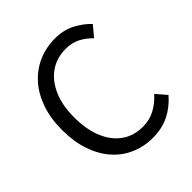

<svg xmlns="http://www.w3.org/2000/svg" viewBox="-203 -889 1044 1044"><g transform="rotate(-45 319.0 -366.5)"><path d="M377 13Q309 13 250.5 -12.5Q192 -38 149 -87Q106 -136 82 -206.5Q58 -277 58 -366Q58 -455 82.5 -525.5Q107 -596 151 -645Q195 -694 254 -720Q313 -746 383 -746Q450 -746 501 -718.5Q552 -691 584 -656L534 -596Q505 -627 468 -646Q431 -665 384 -665Q315 -665 263 -629Q211 -593 182 -526.5Q153 -460 153 -369Q153 -276 181 -208.5Q209 -141 260 -104.5Q311 -68 381 -68Q433 -68 474.5 -90Q516 -112 551 -151L602 -92Q559 -42 504 -14.5Q449 13 377 13Z"/></g></svg>

Font: Noto Sans TC
Style: Regular
Weight: 400
Designer: Ryoko NISHIZUKA  (kana, bopomofo & ideographs); Paul D. Hunt (Latin, Greek & Cyrillic); Sandoll Communications , Soo-you
Foundry: Adobe
Version: Version 2.004-H2;hotconv 1.0.118;makeotfexe 2.5.65603